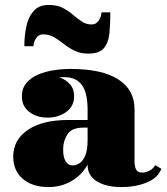

<svg xmlns="http://www.w3.org/2000/svg" viewBox="-20 -747 677 777"><path d="M153.5 -608Q136.5 -608 126 -592.2Q115.5 -576.5 115.5 -560H78.5Q78.5 -602.5 86.8 -640.8Q95 -679 116.5 -703Q138 -727 177.5 -727Q211.5 -727 234.2 -715Q257 -703 275 -687.5Q293 -672 310.8 -660Q328.5 -648 351.5 -648Q369 -648 379.8 -664.2Q390.5 -680.5 390.5 -697H426.5Q426.5 -650 422.8 -612.2Q419 -574.5 400.5 -552.2Q382 -530 337.5 -530Q305 -530 281.5 -541.8Q258 -553.5 238.5 -569Q219 -584.5 199 -596.2Q179 -608 153.5 -608ZM257.5 -261.5H334.5V-304.5Q334.5 -340.5 326.8 -370Q319 -399.5 297.8 -417.2Q276.5 -435 236.5 -435Q228 -435 219.5 -434Q246 -425.5 263 -406.2Q280 -387 280 -358Q280 -317 248 -294Q216 -271 173 -271Q127.5 -271 98 -294.5Q68.5 -318 68.5 -356Q68.5 -388.5 86.2 -410.2Q104 -432 133.2 -444.8Q162.5 -457.5 197.5 -462.8Q232.5 -468 266.5 -468Q392 -468 458.2 -426Q524.5 -384 524.5 -304.5V-93Q524.5 -74.5 530.5 -61.5Q536.5 -48.5 556.5 -48.5Q568 -48.5 583.5 -55.5Q599 -62.5 608 -78.5L633 -64Q619.5 -27.5 574.8 -8.8Q530 10 471.5 10Q410 10 372.2 -13Q334.5 -36 334.5 -80V-80.5Q310.5 -38 268.8 -14Q227 10 176 10Q111 10 72.2 -23.2Q33.5 -56.5 33.5 -113.5Q33.5 -180.5 92.2 -221Q151 -261.5 257.5 -261.5ZM274 -77.5Q287.5 -77.5 301.5 -86.2Q315.5 -95 325 -117.5Q334.5 -140 334.5 -180.5V-230.5H317.5Q270.5 -230.5 253 -203.5Q235.5 -176.5 235.5 -143Q235.5 -109.5 246.2 -93.5Q257 -77.5 274 -77.5Z"/></svg>

Font: Bodoni* 06pt Fatface
Style: Regular
Weight: 900
Version: Version 2.3